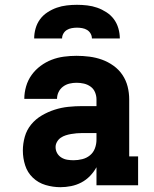

<svg xmlns="http://www.w3.org/2000/svg" viewBox="-20 -770 640 798"><path d="M231 8Q200 8 169.5 -1Q139 -10 116.5 -31.5Q94 -53 84.5 -83Q75 -113 75 -144Q75 -173 83 -201.5Q91 -230 109.5 -252.5Q128 -275 153.5 -290Q179 -305 207 -314Q235 -323 264 -326Q293 -329 322 -329H381V-357Q381 -372 375 -386.5Q369 -401 356.5 -410Q344 -419 329 -422.5Q314 -426 298 -426Q283 -426 268.5 -422.5Q254 -419 242 -410Q230 -401 223.5 -387.5Q217 -374 217 -359H81Q81 -385 88.5 -411Q96 -437 111.5 -458.5Q127 -480 148.5 -496Q170 -512 194.5 -521.5Q219 -531 245.5 -534.5Q272 -538 298 -538Q325 -538 352 -534.5Q379 -531 404 -522Q429 -513 451.5 -497Q474 -481 489 -458.5Q504 -436 510.5 -410Q517 -384 517 -357V-120H554V0H381V-75Q370 -55 354 -38.5Q338 -22 318 -11.5Q298 -1 275.5 3.5Q253 8 231 8ZM286 -104Q304 -104 322 -108.5Q340 -113 354 -124.5Q368 -136 374.5 -153.5Q381 -171 381 -189V-217H322Q310 -217 298.5 -216Q287 -215 275.5 -213Q264 -211 253 -207.5Q242 -204 232.5 -197.5Q223 -191 217 -180.5Q211 -170 211 -159Q211 -145 217.5 -133.5Q224 -122 235.5 -115Q247 -108 260 -106Q273 -104 286 -104ZM122 -610Q122 -631 128 -652Q134 -673 146.5 -690Q159 -707 177.5 -719Q196 -731 216 -738Q236 -745 257.5 -747.5Q279 -750 300 -750Q321 -750 342.5 -747.5Q364 -745 384 -738Q404 -731 422.5 -719Q441 -707 453.5 -690Q466 -673 472 -652Q478 -631 478 -610H362Q362 -621 356.5 -630.5Q351 -640 342 -645.5Q333 -651 322 -653Q311 -655 300 -655Q289 -655 278 -653Q267 -651 258 -645.5Q249 -640 243.5 -630.5Q238 -621 238 -610Z"/></svg>

Font: Iosevka Curly Slab HvEx
Style: Regular
Weight: 900
Width: 7
Monospace: yes
Designer: Belleve Invis
Foundry: Belleve Invis
Version: Version 11.1.0; ttfautohint (v1.8.3)